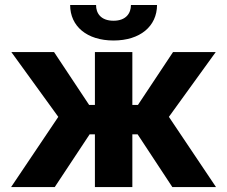

<svg xmlns="http://www.w3.org/2000/svg" viewBox="-20 -756 918 776"><path d="M24.9 0H201.3L342.3 -213.1H363.6V0H514.9V-213.1H536.2L676.5 0H853L662.6 -283.7L851.9 -545.5H679.3L537.6 -332H514.9V-545.5H363.6V-332H340.2L198.5 -545.5H25.9L215.6 -283.7ZM263.5 -735.8C263.5 -649.9 331.3 -592.3 438.9 -592.3C546.5 -592.3 614.3 -649.9 614.7 -735.8H509.2C509.2 -702.4 489.3 -672.2 438.9 -672.2C387.1 -672.2 367.9 -703.1 368.3 -735.8Z"/></svg>

Font: Inter-Hewn
Style: Bold
Weight: 700
Designer: Rasmus Andersson
Foundry: rsms
Version: Version 3.012;git-f93a4a705